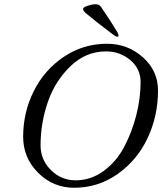

<svg xmlns="http://www.w3.org/2000/svg" viewBox="-20 -870 764 904"><path d="M514 -706Q429 -770 384 -808Q371 -820 371 -827Q371 -836 393 -843Q415 -850 429 -850Q447 -850 456 -837Q498 -776 533 -718Q538 -710 538 -703Q538 -697 532 -697Q526 -697 514 -706ZM484 -664Q581 -664 652.5 -600.5Q724 -537 724 -444Q724 -325 675.5 -221Q627 -117 535 -51.5Q443 14 329 14Q230 14 159.5 -56.5Q89 -127 89 -226Q89 -341 139 -441Q189 -541 280.5 -602.5Q372 -664 484 -664ZM479 -628Q384 -628 311.5 -558Q239 -488 205 -389Q171 -290 171 -186Q171 -118 219.5 -69.5Q268 -21 336 -21Q408 -21 468 -65Q528 -109 564.5 -178Q601 -247 621.5 -327Q642 -407 642 -484Q642 -546 593.5 -587Q545 -628 479 -628Z"/></svg>

Font: EB Garamond 12
Style: Italic
Weight: 400
Italic angle: -17°
Version: Version 0.016; ttfautohint (v1.8.4)